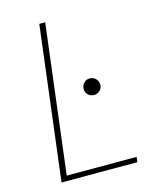

<svg xmlns="http://www.w3.org/2000/svg" viewBox="-107 -776 684 849"><g transform="rotate(-15 234.5 -351.5)"><path d="M418.5 -23.5 415.5 0H68.5L155 -703H182L98.5 -23.5ZM270 -374Q270 -390 280.8 -401.2Q291.5 -412.5 307.5 -412.5Q323.5 -412.5 334.8 -401.2Q346 -390 346 -374Q346 -358 334.8 -347.2Q323.5 -336.5 307.5 -336.5Q291.5 -336.5 280.8 -347.2Q270 -358 270 -374Z"/></g></svg>

Font: Lato ExtraLight
Style: Italic
Weight: 275
Italic angle: -7°
Designer: Lukasz Dziedzic with Adam Twardoch and Botio Nikoltchev
Foundry: tyPoland Lukasz Dziedzic
Version: Version 2.015; 2015-08-06; http://www.latofonts.com/